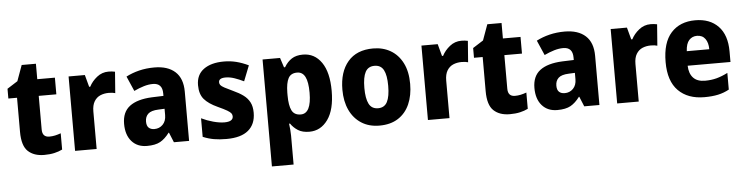

<svg xmlns="http://www.w3.org/2000/svg" viewBox="-51 -917 5469 1411"><g transform="rotate(-5 2683.5 -211.5)"><path d="M295 -121Q317 -121 337.5 -125.5Q358 -130 380 -138V-18Q354 -5 321 2.5Q288 10 246 10Q170 10 126.5 -31Q83 -72 83 -174V-426H19V-498L96 -547L138 -663H243V-549H373V-426H243V-178Q243 -121 295 -121Z M769 -559Q794 -559 817 -554L805 -397Q787 -403 757 -403Q723 -403 695 -391Q667 -379 650 -351Q633 -323 633 -277V0H474V-549H594L618 -460H626Q646 -499 683.5 -529Q721 -559 769 -559Z M1107 -560Q1206 -560 1260.5 -510.5Q1315 -461 1315 -363V0H1203L1173 -73H1170Q1138 -30 1102 -10Q1066 10 1004 10Q933 10 891.5 -37Q850 -84 850 -166Q850 -253 906 -295.5Q962 -338 1070 -343L1156 -346V-364Q1156 -440 1086 -440Q1054 -440 1019 -429.5Q984 -419 946 -401L898 -511Q942 -534 994.5 -547Q1047 -560 1107 -560ZM1111 -249Q1057 -247 1034.5 -226Q1012 -205 1012 -169Q1012 -137 1027.5 -123Q1043 -109 1069 -109Q1106 -109 1131 -134.5Q1156 -160 1156 -204V-251Z M1806 -165Q1806 -81 1752 -35.5Q1698 10 1590 10Q1539 10 1498.5 3Q1458 -4 1417 -21V-158Q1458 -138 1504 -125.5Q1550 -113 1586 -113Q1650 -113 1650 -152Q1650 -164 1643 -174Q1636 -184 1614 -197Q1592 -210 1546 -231Q1480 -261 1448 -298.5Q1416 -336 1416 -402Q1416 -479 1471 -519Q1526 -559 1620 -559Q1668 -559 1711.5 -548Q1755 -537 1801 -515L1756 -401Q1721 -418 1687.5 -429.5Q1654 -441 1623 -441Q1572 -441 1572 -410Q1572 -398 1579 -389Q1586 -380 1607 -368.5Q1628 -357 1671 -337Q1713 -318 1743 -296Q1773 -274 1789.5 -243Q1806 -212 1806 -165Z M2203 -559Q2289 -559 2340 -485.5Q2391 -412 2391 -275Q2391 -137 2338.5 -63.5Q2286 10 2202 10Q2151 10 2118.5 -10.5Q2086 -31 2065 -62H2058Q2061 -38 2063 -16Q2065 6 2065 26V240H1905V-549H2034L2057 -478H2065Q2088 -517 2120.5 -538Q2153 -559 2203 -559ZM2149 -431Q2103 -431 2084.5 -396.5Q2066 -362 2065 -291V-270Q2065 -196 2083.5 -159Q2102 -122 2150 -122Q2228 -122 2228 -276Q2228 -355 2208.5 -393Q2189 -431 2149 -431Z M2970 -276Q2970 -191 2941.5 -126.5Q2913 -62 2857 -26Q2801 10 2719 10Q2642 10 2586 -26Q2530 -62 2500 -126Q2470 -190 2470 -276Q2470 -407 2534.5 -483Q2599 -559 2721 -559Q2794 -559 2850 -526Q2906 -493 2938 -430Q2970 -367 2970 -276ZM2632 -275Q2632 -197 2652.5 -157.5Q2673 -118 2720 -118Q2767 -118 2787.5 -157.5Q2808 -197 2808 -276Q2808 -354 2787.5 -392.5Q2767 -431 2720 -431Q2673 -431 2652.5 -392.5Q2632 -354 2632 -275Z M3372 -559Q3397 -559 3420 -554L3408 -397Q3390 -403 3360 -403Q3326 -403 3298 -391Q3270 -379 3253 -351Q3236 -323 3236 -277V0H3077V-549H3197L3221 -460H3229Q3249 -499 3286.5 -529Q3324 -559 3372 -559Z M3730 -121Q3752 -121 3772.5 -125.5Q3793 -130 3815 -138V-18Q3789 -5 3756 2.5Q3723 10 3681 10Q3605 10 3561.5 -31Q3518 -72 3518 -174V-426H3454V-498L3531 -547L3573 -663H3678V-549H3808V-426H3678V-178Q3678 -121 3730 -121Z M4134 -560Q4233 -560 4287.5 -510.5Q4342 -461 4342 -363V0H4230L4200 -73H4197Q4165 -30 4129 -10Q4093 10 4031 10Q3960 10 3918.5 -37Q3877 -84 3877 -166Q3877 -253 3933 -295.5Q3989 -338 4097 -343L4183 -346V-364Q4183 -440 4113 -440Q4081 -440 4046 -429.5Q4011 -419 3973 -401L3925 -511Q3969 -534 4021.5 -547Q4074 -560 4134 -560ZM4138 -249Q4084 -247 4061.5 -226Q4039 -205 4039 -169Q4039 -137 4054.5 -123Q4070 -109 4096 -109Q4133 -109 4158 -134.5Q4183 -160 4183 -204V-251Z M4768 -559Q4793 -559 4816 -554L4804 -397Q4786 -403 4756 -403Q4722 -403 4694 -391Q4666 -379 4649 -351Q4632 -323 4632 -277V0H4473V-549H4593L4617 -460H4625Q4645 -499 4682.5 -529Q4720 -559 4768 -559Z M5097 -559Q5205 -559 5267 -494.5Q5329 -430 5329 -309V-231H5013Q5015 -173 5044.5 -141.5Q5074 -110 5131 -110Q5177 -110 5216.5 -120.5Q5256 -131 5299 -153V-30Q5261 -9 5217.5 0.5Q5174 10 5116 10Q4994 10 4924 -60.5Q4854 -131 4854 -271Q4854 -415 4919 -487Q4984 -559 5097 -559ZM5100 -444Q5065 -444 5042 -419Q5019 -394 5016 -338H5182Q5182 -386 5161 -415Q5140 -444 5100 -444Z"/></g></svg>

Font: Noto Sans Malayalam SemiCondensed ExtraBold
Style: Regular
Weight: 800
Width: 4
Designer: Jelle Bosma - Monotype Design Team
Foundry: Monotype Imaging Inc.
Version: Version 2.104; ttfautohint (v1.8.4.7-5d5b)